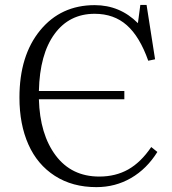

<svg xmlns="http://www.w3.org/2000/svg" viewBox="-20 -748 701 781"><path d="M372.1 13.2Q274.4 13.2 203.1 -32.7Q131.8 -78.6 95.5 -160.4Q59.1 -242.2 59.1 -351.1Q59.1 -522 143.3 -624.5Q227.5 -727.1 365.2 -727.1Q467.8 -727.1 541 -653.8L550.8 -728H576.2L610.8 -506.8L583 -501Q548.3 -599.1 495.8 -645.5Q443.4 -691.9 365.2 -691.9Q261.7 -691.9 201.7 -609.6Q141.6 -527.3 138.2 -377.9H485.8V-344.2H138.2Q142.1 -201.7 206.5 -115.7Q271 -29.8 383.8 -29.8Q450.2 -29.8 501.7 -58.8Q553.2 -87.9 595.2 -149.9L620.1 -129.9Q577.1 -61 513.2 -23.9Q449.2 13.2 372.1 13.2Z"/></svg>

Font: Literata Light
Style: Regular
Weight: 300
Designer: Latin by Veronika Burian and Jose Scaglione. Greek by Irene Vlachou. Cyrillic by Vera Evstafieva.
Foundry: TypeTogether
Version: Version 3.021